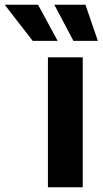

<svg xmlns="http://www.w3.org/2000/svg" viewBox="-139 -787 432 807"><path d="M62.4 0V-545.9H208.8V0ZM169.7 -615.1 89.3 -767.1H220.2L272.3 -615.1ZM-1.5 -615.1 -119.2 -767.1H20.9L103.4 -615.1Z"/></svg>

Font: Inter Variable LoSnoCo
Style: Regular
Weight: 400
Designer: Rasmus Andersson
Foundry: rsms
Version: Version 4.000;git-a52131595; featfreeze: case,dlig,ss01,ss02